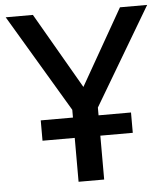

<svg xmlns="http://www.w3.org/2000/svg" viewBox="-53 -789 731 837"><g transform="rotate(-5 312.5 -371.0)"><path d="M116 -281V-192H257V0H369V-192H511V-281H369V-315L622 -742H503L314 -410L122 -742H3L257 -315V-281Z"/></g></svg>

Font: Cheyenne Sans Medium
Style: Regular
Weight: 500
Designer: The Public Sans project authors (U.S. Web Design System), Libre Franklin designed by Pablo Impallari and Rodrigo Fuenzal
Foundry: The Cheyenne Sans Project Authors
Version: Version 2.007